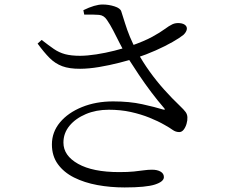

<svg xmlns="http://www.w3.org/2000/svg" viewBox="-20 -787 1040 843"><path d="M527.2 36Q464.9 36 407.5 25.5Q350.2 14.9 305.2 -7.6Q260.2 -30.2 234.1 -66.2Q207.9 -102.2 207.9 -152.9Q207.9 -207 243.3 -249.6Q278.7 -292.1 339.9 -316.9Q401.1 -341.8 476.9 -341.8Q548.4 -341.8 604.8 -329.4Q661.2 -316.9 695.1 -306.4Q709.6 -302.6 700.1 -312.9Q672.6 -344.7 644.7 -381.6Q616.7 -418.6 589.6 -459Q562.5 -499.5 536.3 -540.6Q520 -568.9 505.3 -597.7Q490.7 -626.5 477.1 -653.1Q463.4 -679.7 449.3 -699.8Q436.3 -719.8 414.7 -721.7Q393 -723.5 349.8 -722.9L346 -742.3Q371.4 -754.7 392.6 -761Q413.9 -767.2 430.3 -767.2Q457.6 -767.2 482.9 -759Q508.2 -750.8 512.4 -737.2Q520.7 -711.8 529.2 -684.2Q537.7 -656.6 550.4 -625.4Q563.1 -594.2 583.2 -558.2Q607 -514.7 637.2 -472.7Q667.3 -430.7 701.3 -392.9Q735.3 -355.1 770 -322Q787.8 -305 794.9 -295.2Q802 -285.5 802.8 -272.6Q803.6 -258.9 799.1 -243.5Q794.6 -228.1 786.4 -217.6Q778.2 -207.1 767.1 -207.1Q751.3 -207.1 738 -216.7Q724.7 -226.4 703.5 -238.1Q674.2 -255.1 636.4 -270.3Q598.7 -285.5 554 -295.4Q509.3 -305.2 457.6 -305.2Q402.1 -305.2 356.9 -286.1Q311.7 -266.9 285.1 -234.7Q258.5 -202.4 258.5 -160.9Q258.5 -103.7 322.9 -67.6Q387.2 -31.4 503.6 -31.4Q542.3 -31.4 567.8 -34Q593.2 -36.7 611.8 -39.3Q630.5 -41.9 647.5 -41.9Q670.5 -41.9 685 -33.5Q699.6 -25.1 699.6 -9.4Q699.6 10.4 660.4 23.2Q621.2 36 527.2 36ZM331.9 -485Q284.4 -484.7 253.2 -496.4Q222 -508.1 197.5 -532.7Q173 -557.4 145.1 -595.6L162.9 -611.7Q193.7 -587.7 216.5 -572Q239.2 -556.3 266 -549.1Q292.8 -542 332 -542Q363.1 -542.2 402.9 -548.3Q442.7 -554.4 482.2 -564.4Q521.7 -574.5 551.6 -584.5Q613.4 -606.1 648.5 -625.4Q683.6 -644.7 702.9 -659.1Q722.2 -673.5 737.2 -680.6Q751.6 -687.1 769.6 -685.4Q787.6 -683.7 796.1 -674Q802.9 -665.3 799.3 -654.4Q795.6 -643.4 785.2 -633.7Q769.2 -620.7 737.3 -602.5Q705.4 -584.3 663.9 -565.8Q622.4 -547.3 576.9 -532.3Q546.6 -522.4 503.6 -511.4Q460.6 -500.4 415.5 -492.8Q370.5 -485.2 331.9 -485Z"/></svg>

Font: Noto Serif HK ExtraLight
Style: Regular
Weight: 200
Designer: Ryoko NISHIZUKA 西塚涼子 (kana & ideographs); Frank Grießhammer (Latin, Greek & Cyrillic); Wenlong ZHANG 张文龙 (bopomofo); San
Foundry: Adobe
Version: Version 2.002-H1;hotconv 1.1.0;makeotfexe 2.6.0